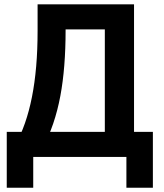

<svg xmlns="http://www.w3.org/2000/svg" viewBox="-20 -720 751 881"><path d="M50.2 -54.5 175.3 -39.5Q204 -94 224.3 -153.6Q244.5 -213.2 256.9 -279.7Q269.3 -346.2 275.1 -421.4Q281 -496.5 281 -580.5V-650.7L175.2 -585H539.5L461 -649.7V-60H595V-700H152.5V-579Q152.5 -491 146 -415.5Q139.5 -340 126.6 -274.9Q113.7 -209.8 94.5 -154.9Q75.2 -100 50.2 -54.5ZM11 141.3H132.5V0H560V141.3H681.5V-115H11Z"/></svg>

Font: Tilda Sans VF
Style: Regular
Weight: 400
Designer: ParaType Ltd
Foundry: ParaType Ltd
Version: Version 1.010